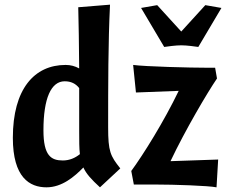

<svg xmlns="http://www.w3.org/2000/svg" viewBox="-20 -790 984 822"><path d="M495 -69C452 -123 443 -142 443 -245C443 -423 443 -608 451 -770L315 -759C317 -683 318 -605 319 -497C301 -507 282 -512 261 -512C127 -512 35 -409 35 -200C35 -30 107 12 179 12C245 12 298 -33 337 -73C349 -46 371 -22 408 12ZM249 -103C199 -103 166 -123 166 -232C166 -370 199 -442 257 -442C284 -442 304 -432 319 -413V-229C319 -187 319 -155 322 -130C302 -114 278 -103 249 -103ZM901 -500H868C794 -500 601 -505 550 -512L562 -394L745 -401C682 -270 594 -129 542 -58L553 0H645C725 0 873 5 907 12L914 -107L710 -100C773 -233 868 -394 909 -454ZM683 -589C697 -591 732 -596 756 -596C780 -596 815 -591 829 -589L928 -756L859 -768L756 -655L653 -768L584 -756Z"/></svg>

Font: CantoraOne
Style: Regular
Weight: 400
Designer: Pablo Impallari, Rodrigo Fuenzalida
Foundry: Pablo Impallari
Version: Version 1.001